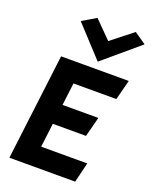

<svg xmlns="http://www.w3.org/2000/svg" viewBox="-184 -1121 971 1229"><g transform="rotate(20 301.0 -507.0)"><path d="M167 -968 358 -761 602 -968 522 -1023 376 -908 261 -1024ZM241 -424 260 -577H552L587 -713H126L37 10H485L518 -126H204L224 -289H450L485 -424Z"/></g></svg>

Font: Bluebird
Style: SfBdObl
Weight: 700
Designer: Jasper
Foundry: Cannot Into Space Fonts
Version: Version 0.98